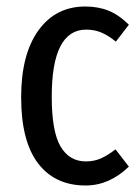

<svg xmlns="http://www.w3.org/2000/svg" viewBox="-20 -558 431 590"><path d="M376 -482 336 -430Q313 -449 291.5 -458Q270 -467 245 -467Q139 -467 139 -261Q139 -154 166 -108Q193 -62 244 -62Q269 -62 289.5 -71Q310 -80 335 -99L376 -46Q316 12 243 12Q149 12 97 -56Q45 -124 45 -259Q45 -391 98 -464.5Q151 -538 242 -538Q282 -538 314 -525Q346 -512 376 -482Z"/></svg>

Font: Fira Sans Compressed
Style: Regular
Weight: 400
Width: 1
Designer: bBox Type GmbH & Carrois Corporate GbR & Edenspiekermann AG
Foundry: bBox Type GmbH & Carrois Corporate GbR & Edenspiekermann AG
Version: Version 4.301